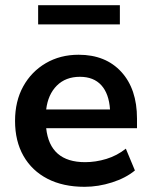

<svg xmlns="http://www.w3.org/2000/svg" viewBox="-20 -710 582 740"><path d="M306 10Q223 10 163 -21Q103 -52 70.5 -109Q38 -166 38 -244Q38 -320 69.5 -377Q101 -434 156.5 -466.5Q212 -499 283 -499Q387 -499 447.5 -433Q508 -367 508 -253V-216H158Q172 -85 308 -85Q349 -85 390 -97.5Q431 -110 465 -137L500 -53Q465 -24 412 -7Q359 10 306 10ZM288 -414Q233 -414 199 -380Q165 -346 158 -288H404Q400 -349 370.5 -381.5Q341 -414 288 -414ZM127 -616V-690H442V-616Z"/></svg>

Font: Nunito Sans
Style: Bold
Weight: 700
Designer: Vernon Adams
Foundry: Vernon Adams
Version: Version 3.101; ttfautohint (v1.8.4.7-5d5b);gftools[0.9.27]